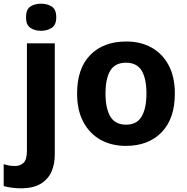

<svg xmlns="http://www.w3.org/2000/svg" viewBox="-73 -781 1016 1041"><path d="M68 -687Q68 -730 91.5 -745.5Q115 -761 150 -761Q183 -761 207.5 -745.5Q232 -730 232 -687Q232 -646 207.5 -630Q183 -614 150 -614Q115 -614 91.5 -630Q68 -646 68 -687ZM40 240Q16 240 -9.5 236.5Q-35 233 -53 228V109Q-37 114 -23 116.5Q-9 119 9 119Q36 119 54.5 102Q73 85 73 35V-546H224V59Q224 109 206 150Q188 191 147.5 215.5Q107 240 40 240Z M875 -274Q875 -138 803.5 -64Q732 10 609 10Q532 10 472.5 -23Q413 -56 379 -119.5Q345 -183 345 -274Q345 -410 416.5 -483Q488 -556 612 -556Q689 -556 748 -523.5Q807 -491 841 -428Q875 -365 875 -274ZM499 -274Q499 -194 525 -149.5Q551 -105 611 -105Q669 -105 695 -149.5Q721 -194 721 -274Q721 -355 695 -398Q669 -441 610 -441Q551 -441 525 -398Q499 -355 499 -274Z"/></svg>

Font: Noto Sans Thai Looped
Style: Bold
Weight: 700
Designer: Sasikarn Vongin, Ben Mitchell
Foundry: The Fontpad Ltd
Version: Version 1.001; ttfautohint (v1.8.4.7-5d5b)